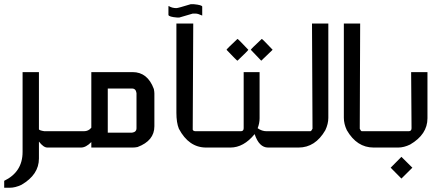

<svg xmlns="http://www.w3.org/2000/svg" viewBox="-32 -697 2088 907"><path d="M74.7 -356.4H151.9V-86.9Q151.9 -81.1 177.7 -77.1H278.3V0H191.9Q173.3 0 151.9 -28.3V51.8Q151.9 127.9 69.8 175.8Q40.5 189.9 13.7 189.9H-12.2V157.2Q74.7 115.2 74.7 21Z M399.4 -356.4H594.2Q665.5 -356.4 694.8 -276.4Q697.3 -263.7 697.3 -255.4V-100.6Q697.3 -32.2 617.7 -2.4Q605.5 0 594.2 0H399.4V-25.9Q374 0 350.6 0H253.9V-77.1H364.3Q386.2 -77.1 399.4 -93.8ZM477.1 -278.8V-70.3H591.8Q612.8 -73.2 612.8 -91.3V-257.3Q609.9 -278.8 591.8 -278.8Z M883.3 -677.2Q923.3 -673.3 923.3 -665.5V-623.5Q902.8 -632.8 892.6 -632.8H878.4L815.4 -614.3H803.7Q767.1 -617.2 763.7 -626V-668H766.1Q781.2 -658.7 801.3 -658.7Q809.1 -658.7 869.1 -677.2ZM880.9 -585.9 878.4 -84.5Q880.9 -77.1 892.6 -77.1H998V0H941.9Q859.9 0 813 -88.9Q801.3 -117.7 801.3 -164.1V-585.9Z M1119.1 -356.4H1194.3V-138.2Q1194.3 -114.7 1185.1 -91.3Q1205.1 -77.1 1227.1 -77.1H1320.8V0H1234.4Q1191.9 0 1170.9 -63.5Q1119.1 0 1056.2 0H973.6V-77.1H1105.5Q1119.1 -77.1 1119.1 -91.3ZM1089.8 -513.2Q1092.8 -513.2 1141.1 -461.9Q1141.1 -459 1089.8 -410.2Q1086.9 -410.2 1038.1 -461.9Q1038.1 -464.8 1089.8 -513.2ZM1204.6 -513.2Q1207.5 -513.2 1255.9 -461.9L1202.1 -410.2L1152.8 -461.9Q1152.8 -464.8 1204.6 -513.2Z M1519 -585.9V-140.6Q1519 -111.8 1504.9 -82Q1457.5 0 1378.4 0H1296.4V-77.1H1434.6Q1439.5 -78.6 1444.3 -88.9L1441.9 -585.9Z M1592.3 -585.9H1669.4L1667.5 -88.9Q1671.9 -78.6 1676.8 -77.1H1789.1V0H1732.9Q1653.8 0 1606.4 -82Q1592.3 -111.8 1592.3 -140.6Z M1987.3 -356.4V-138.2Q1987.3 -62 1905.3 -14.2Q1876 0 1849.1 0H1764.6V-77.1H1898.4Q1912.1 -77.1 1912.1 -91.3L1910.2 -356.4ZM1864.3 146.5 1813.5 95.2 1864.3 43.9 1916 95.2Z"/></svg>

Font: Kadhim
Style: Regular
Weight: 400
Designer: Developer/ Husham Jawad
Version: Version 1.00;December 29, 2020;FontCreator 13.0.0.2683 32-bi